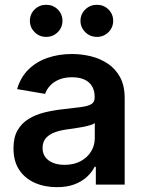

<svg xmlns="http://www.w3.org/2000/svg" viewBox="-20 -775 609 806"><path d="M218.8 10.7Q167 10.7 125.5 -7.8Q84 -26.4 60.3 -62.5Q36.6 -98.6 36.6 -152.3Q36.6 -198.2 53.7 -228Q70.8 -257.8 100.3 -275.9Q129.9 -293.9 166.7 -303Q203.6 -312 243.7 -316.4Q291.5 -321.8 320.8 -325.7Q350.1 -329.6 363.8 -338.1Q377.4 -346.7 377.4 -365.2V-368.2Q377.4 -394 366.5 -412.6Q355.5 -431.2 334.5 -440.9Q313.5 -450.7 282.2 -450.7Q251 -450.7 227.8 -440.9Q204.6 -431.2 190.2 -415.5Q175.8 -399.9 169.4 -380.9L51.8 -400.9Q65.9 -449.7 98.6 -482.4Q131.3 -515.1 178.5 -531.7Q225.6 -548.3 282.2 -548.3Q322.8 -548.3 362.1 -538.6Q401.4 -528.8 433.3 -507.3Q465.3 -485.8 484.4 -450.4Q503.4 -415 503.4 -362.8V0H382.3V-74.7H377.4Q365.7 -51.8 344.5 -32.2Q323.2 -12.7 292.2 -1Q261.2 10.7 218.8 10.7ZM251 -83Q290 -83 318.6 -98.4Q347.2 -113.8 362.5 -139.4Q377.9 -165 377.9 -194.8V-258.3Q372.1 -253.4 357.9 -249.3Q343.8 -245.1 325.7 -241.7Q307.6 -238.3 290 -235.8Q272.5 -233.4 258.8 -231.4Q230.5 -227.5 207.8 -218.8Q185.1 -210 171.9 -194.3Q158.7 -178.7 158.7 -153.8Q158.7 -130.9 170.7 -115Q182.6 -99.1 203.4 -91.1Q224.1 -83 251 -83ZM386.7 -620.1Q358.4 -620.1 338.1 -639.9Q317.9 -659.7 317.9 -687.5Q317.9 -715.8 338.1 -735.4Q358.4 -754.9 386.7 -754.9Q415.5 -754.9 435.3 -735.4Q455.1 -715.8 455.1 -687.5Q455.1 -659.7 435.3 -639.9Q415.5 -620.1 386.7 -620.1ZM173.8 -620.1Q145.5 -620.1 125.5 -639.9Q105.5 -659.7 105.5 -687.5Q105.5 -715.8 125.5 -735.4Q145.5 -754.9 173.8 -754.9Q202.6 -754.9 222.4 -735.4Q242.2 -715.8 242.2 -687.5Q242.2 -659.7 222.4 -639.9Q202.6 -620.1 173.8 -620.1Z"/></svg>

Font: Inter 17pt SemiBold
Style: Regular
Weight: 600
Version: Version 4.001;git-66647c0bb